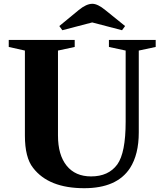

<svg xmlns="http://www.w3.org/2000/svg" viewBox="-20 -980 861 1010"><path d="M285 -714V-267Q285 -165 330.5 -108.5Q376 -52 459 -52Q551 -52 597 -115Q641 -176 641 -340V-714L553 -733V-770H799V-733L710 -714V-283Q710 -168 664 -96Q595 10 423 10Q236 10 154 -97Q111 -151 111 -267V-714L26 -733V-770H373V-733ZM466 -960Q494 -960 534 -927L638 -843L622 -821L465 -862L308 -821L292 -843L394 -927Q434 -960 466 -960Z"/></svg>

Font: Libre Caslon Text
Style: Bold
Weight: 700
Designer: Pablo Impallari, Rodrigo Fuenzalida
Foundry: Pablo Impallari, Rodrigo Fuenzalida
Version: Version 1.002